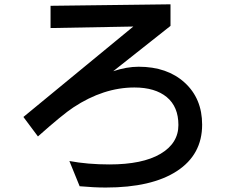

<svg xmlns="http://www.w3.org/2000/svg" viewBox="-20 -798 1040 877"><path d="M86.9 -263.7 588.9 -676.8 210.9 -669.9V-771.5L758.8 -778.3V-679.7L497.1 -472.7Q558.6 -493.2 613.3 -493.2Q744.1 -493.2 823.7 -420.4Q903.3 -347.7 903.3 -228.5Q903.3 -91.8 788.1 -16.6Q672.9 58.6 462.9 58.6Q410.2 58.6 343.8 52.7L296.9 -62.5Q380.9 -46.9 479.5 -46.9Q630.9 -46.9 712.9 -95.2Q794.9 -143.6 794.9 -227.1Q794.9 -310.5 741.7 -354.5Q688.5 -398.4 593.8 -398.4Q453.1 -398.4 315.4 -307.6Q267.6 -276.4 153.3 -174.8Z"/></svg>

Font: GenEi M Gothic v2 Medium
Style: Regular
Weight: 500
Version: Version 2.0